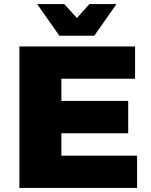

<svg xmlns="http://www.w3.org/2000/svg" viewBox="-20 -931 748 951"><path d="M76 -701V0H659V-160H284V-271H615V-431H284V-541H649V-701ZM423 -911 361 -842 298 -911H164L274 -754H447L557 -911Z"/></svg>

Font: Argentum Sans ExtraBold
Style: Regular
Weight: 800
Designer: Julieta Ulanovsky
Foundry: Julieta Ulanovsky
Version: Version 5.001;February 15, 2019;FontCreator 11.5.0.2425 64-b